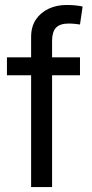

<svg xmlns="http://www.w3.org/2000/svg" viewBox="-20 -763 374 783"><path d="M306.2 -529.3V-456.1H8.3V-529.3ZM106.9 0V-612.3Q106.9 -654.3 126.2 -683.1Q145.5 -711.9 178.2 -727.3Q210.9 -742.7 251.5 -742.7Q274.9 -742.7 292.5 -740.5Q310.1 -738.3 316.9 -736.3L306.2 -663.1Q300.3 -664.1 286.9 -665.5Q273.4 -667 260.3 -667Q224.1 -667 208.3 -649.9Q192.4 -632.8 192.4 -596.7V0Z"/></svg>

Font: Inter 24pt
Style: Regular
Weight: 400
Designer: Rasmus Andersson
Foundry: rsms
Version: Version 4.001;git-66647c0bb